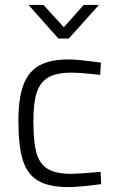

<svg xmlns="http://www.w3.org/2000/svg" viewBox="-20 -752 473 782"><path d="M55 -260Q55 -352 75.5 -406.5Q96 -461 140.5 -485.5Q185 -510 261 -510Q295 -510 391 -497L388 -447Q311 -456 271 -456Q210 -456 177 -437Q144 -418 130 -376Q116 -334 116 -260Q116 -176 128 -131Q140 -86 173 -65Q206 -44 271 -44Q297 -44 390 -52L392 -2Q301 10 260 10Q179 10 135 -16Q91 -42 73 -99.5Q55 -157 55 -260ZM96 -732H157L240 -641L321 -732H383L260 -595H218Z"/></svg>

Font: Cairo Light
Style: Regular
Weight: 300
Designer: Mohamed Gaber, Accademia di Belle Arti di Urbino and others
Foundry: Kief Type Foundry, Accademia di Belle Arti di Urbino and others
Version: Version 3.011